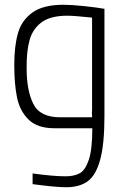

<svg xmlns="http://www.w3.org/2000/svg" viewBox="-20 -539 523 807"><path d="M419 -502V-51Q419 67 401 132.5Q383 198 348.5 223Q314 248 258 248Q215 248 117 235V190Q203 202 256 202Q292 202 315.5 189Q339 176 353.5 132Q368 88 368 0H208Q137 0 100 -36.5Q63 -73 51.5 -129.5Q40 -186 40 -266Q40 -345 55.5 -399.5Q71 -454 116.5 -486.5Q162 -519 247 -519Q279 -519 332 -513.5Q385 -508 419 -502ZM233 -46H367V-52L366 -71L367 -69V-465Q291 -473 263 -473Q192 -473 154.5 -445Q117 -417 104 -369.5Q91 -322 92 -250Q92 -159 120 -102.5Q148 -46 233 -46Z"/></svg>

Font: Cairo Light
Style: Regular
Weight: 300
Designer: Mohamed Gaber, the designers of Titillium
Foundry: Kief Type Foundry
Version: Version 2.009; ttfautohint (v1.5.33-1714) -l 8 -r 50 -G 200 